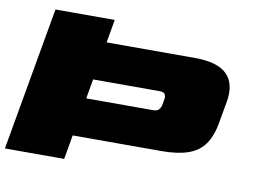

<svg xmlns="http://www.w3.org/2000/svg" viewBox="-84 -783 1181 890"><g transform="rotate(10 506.5 -337.5)"><path d="M-10.5 0 108.5 -675H387.5L368.5 -566H784.5Q891 -566 935.2 -522Q979.5 -478 965 -393L946.5 -289Q935.5 -225 907.8 -186.5Q880 -148 830.5 -131Q781 -114 704.5 -114H288.5L268.5 0ZM320.5 -294H635.5Q656 -294 663.5 -304.5Q671 -315 672.5 -323L678.5 -356Q680 -365 675.5 -375.5Q671 -386 651.5 -386H336.5Z"/></g></svg>

Font: Anybody UltraExpanded Black
Style: Italic
Weight: 900
Width: 9
Italic angle: -10°
Designer: Tyler Finck
Foundry: Etcetera Type Company
Version: Version 1.010; ttfautohint (v1.8.3) -l 8 -r 50 -G 200 -x 14 